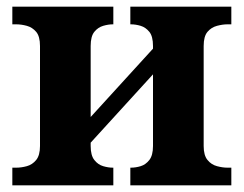

<svg xmlns="http://www.w3.org/2000/svg" viewBox="-20 -556 731 576"><path d="M17 0V-53H29Q44 -53 60.5 -57.5Q77 -62 88.5 -76Q100 -90 100 -118V-418Q100 -447 88.5 -460.5Q77 -474 60.5 -478.5Q44 -483 29 -483H17V-536H320V-483H318Q305 -483 289.5 -478.5Q274 -474 263 -460.5Q252 -447 252 -418V-205L439 -410V-418Q439 -447 428 -460.5Q417 -474 402 -478.5Q387 -483 373 -483H371V-536H674V-483H662Q648 -483 631 -478.5Q614 -474 602.5 -460.5Q591 -447 591 -418V-118Q591 -90 602.5 -76Q614 -62 631 -57.5Q648 -53 662 -53H674V0H371V-53H373Q387 -53 402 -57.5Q417 -62 428 -76Q439 -90 439 -118V-333L252 -128V-118Q252 -90 263 -76Q274 -62 289.5 -57.5Q305 -53 318 -53H320V0Z"/></svg>

Font: NotoSerif-Bold
Style: Regular
Weight: 700
Designer: Monotype Design Team
Foundry: Monotype Imaging Inc.
Version: Version 2.007; ttfautohint (v1.8) -l 8 -r 50 -G 200 -x 14 -D